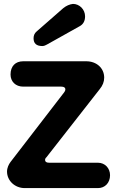

<svg xmlns="http://www.w3.org/2000/svg" viewBox="-20 -964 600 984"><path d="M168 -803C157 -794 152 -782 152 -768C152 -741 167 -728 197 -728C208 -728 214 -733 221 -736L389 -830C407 -840 416 -857 416 -880C416 -916 387 -944 354 -944C337 -942 320 -935 304 -922ZM482 0C518 0 544 -27 544 -66C544 -102 518 -130 482 -130H232C218 -130 211 -135 211 -144C211 -149 213 -154 218 -158L491 -507C506 -525 514 -545 514 -566C514 -615 475 -650 422 -650H99C59 -650 34 -625 34 -582C34 -546 60 -520 99 -520H294C308 -520 315 -515 315 -506C315 -501 313 -496 309 -491L34 -134C25 -122 16 -104 16 -85C16 -38 56 0 107 0Z"/></svg>

Font: Dongle
Style: Bold
Weight: 700
Designer: Yanghee Ryu
Foundry: Yanghee Ryu
Version: Version 2.000